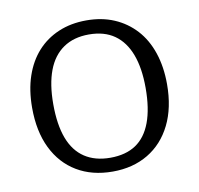

<svg xmlns="http://www.w3.org/2000/svg" viewBox="-67 -617 723 698"><g transform="rotate(-10 294.5 -268.0)"><path d="M544 -268Q544 -181 513 -118.5Q482 -56 426 -22.5Q370 11 295 11Q219 11 163 -22.5Q107 -56 76.5 -118.5Q46 -181 46 -268Q46 -333 63.5 -384.5Q81 -436 113.5 -472Q146 -508 192 -527.5Q238 -547 295 -547Q352 -547 397.5 -527.5Q443 -508 476 -472Q509 -436 526.5 -384Q544 -332 544 -268ZM124 -268Q124 -192 143 -141.5Q162 -91 200.5 -65.5Q239 -40 295 -40Q352 -40 389.5 -65Q427 -90 446 -141Q465 -192 465 -268Q465 -341 446 -391.5Q427 -442 389.5 -468.5Q352 -495 295 -495Q239 -495 200.5 -468.5Q162 -442 143 -391.5Q124 -341 124 -268Z"/></g></svg>

Font: Roboto Serif SemiCondensed Light
Style: Regular
Weight: 300
Width: 4
Designer: Greg Gazdowicz
Foundry: Commercial Type
Version: Version 1.007